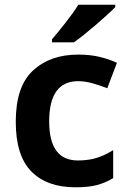

<svg xmlns="http://www.w3.org/2000/svg" viewBox="-20 -786 548 816"><path d="M300 10Q356 10 392 0.5Q428 -9 461 -29V-148Q428 -127 392.5 -115.5Q357 -104 311 -104Q189 -104 189 -270Q189 -441 312 -441Q341 -441 371.5 -432.5Q402 -424 436 -411L477 -519Q448 -533 406.5 -543.5Q365 -554 312 -554Q194 -554 120.5 -486.5Q47 -419 47 -269Q47 -124 113.5 -57Q180 10 300 10ZM470 -766H313Q292 -732 258.5 -689.5Q225 -647 201 -619V-606H294Q331 -632 387 -680Q443 -728 470 -756Z"/></svg>

Font: Noto Sans UI
Style: Bold
Weight: 700
Designer: Monotype Design Team
Foundry: Monotype Imaging Inc.
Version: Version 1.901